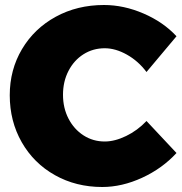

<svg xmlns="http://www.w3.org/2000/svg" viewBox="-20 -734 730 768"><path d="M399 -541Q352 -541 314 -517Q276 -493 254 -450.5Q232 -408 232 -355Q232 -302 254 -259.5Q276 -217 314 -192.5Q352 -168 399 -168Q439 -168 484.5 -190Q530 -212 566 -250L686 -122Q629 -60 548.5 -23Q468 14 389 14Q284 14 199.5 -33.5Q115 -81 67 -165Q19 -249 19 -353Q19 -455 68 -537.5Q117 -620 203 -667Q289 -714 396 -714Q475 -714 554 -680Q633 -646 686 -589L566 -446Q533 -490 487.5 -515.5Q442 -541 399 -541Z"/></svg>

Font: #9Slide03 Montserrat ExtraBold
Style: Regular
Weight: 800
Designer: Julieta Ulanovsky
Foundry: Julieta Ulanovsky
Version: Version 6.001